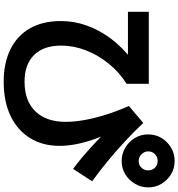

<svg xmlns="http://www.w3.org/2000/svg" viewBox="17 -912 966 1040"><g transform="rotate(90 500.0 -392.0)"><path d="M423 71Q320 71 246 34Q172 -3 133 -72Q94 -141 94 -239Q94 -311 118.5 -379.5Q143 -448 190 -510.5Q237 -573 305 -625L327 -602H44V-715H434V-595Q371 -555 324.5 -497.5Q278 -440 252.5 -374Q227 -308 227 -240Q227 -145 278 -93.5Q329 -42 423 -42Q526 -42 583 -100.5Q640 -159 640 -265Q640 -312 630 -367.5Q620 -423 601 -483.5Q582 -544 554 -607L646 -685Q690 -638 742.5 -589Q795 -540 851.5 -493.5Q908 -447 962 -408L895 -305Q866 -326 835 -352Q804 -378 766.5 -412.5Q729 -447 682 -493L693 -515Q719 -463 736 -413.5Q753 -364 761.5 -319Q770 -274 770 -231Q770 -139 727.5 -71Q685 -3 607.5 34Q530 71 423 71ZM852 -568Q813 -568 780 -587.5Q747 -607 727.5 -639.5Q708 -672 708 -711Q708 -752 727.5 -784Q747 -816 779.5 -835.5Q812 -855 851 -855Q892 -855 924 -835.5Q956 -816 975.5 -784Q995 -752 995 -712Q995 -673 975.5 -640Q956 -607 924 -587.5Q892 -568 852 -568ZM852 -660Q874 -660 888.5 -675.5Q903 -691 903 -712Q903 -734 888.5 -748.5Q874 -763 852 -763Q831 -763 815.5 -748.5Q800 -734 800 -712Q800 -691 815.5 -675.5Q831 -660 852 -660Z"/></g></svg>

Font: M PLUS 1 Thin
Style: Bold
Weight: 700
Version: Version 1.001